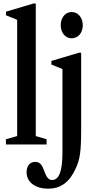

<svg xmlns="http://www.w3.org/2000/svg" viewBox="-20 -842 557 1119"><path d="M14.5 0H251.5V-30.5L188.5 -49V-821.5H175L15 -774V-753L80 -726.5V-49L14.5 -30.5ZM397.5 -619C439.5 -619 462.5 -655.5 462.5 -695C462.5 -736.5 437 -772 397.5 -772C358.5 -772 334 -736.5 334 -695C334 -655.5 357 -619 397.5 -619ZM260.5 257.5C334 257.5 385 220 421 140.5C446.5 86.5 453 39.5 453 -92.5V-534.5H439.5L279.5 -487V-466L344 -439.5V47C344 155.5 324 207 284 207C263 207 251.5 193 235 148C223 114.5 209.5 101.5 185 101.5C154.5 101.5 135 124.5 135 162C135 219.5 185 257.5 260.5 257.5Z"/></svg>

Font: Libre Caslon Condensed SemiBold
Style: Regular
Weight: 600
Designer: Pablo Impallari, Rodrigo Fuenzalida, Katja Schimmel, Ertekin Erdin
Foundry: Pablo Impallari, Rodrigo Fuenzalida
Version: Version 2.000;gftools[0.9.33]